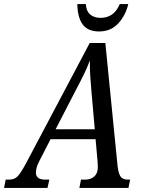

<svg xmlns="http://www.w3.org/2000/svg" viewBox="-67 -926 701 946"><path d="M-47 0 -39 -41H-22Q3 -41 18.5 -56Q34 -71 60 -119L375 -714H452L512 -111Q516 -73 526.5 -57Q537 -41 562 -41H574L566 0H324L332 -41H352Q380 -41 397.5 -56.5Q415 -72 415 -103Q415 -115 414 -127L404 -240H182L127 -133Q117 -114 113.5 -100Q110 -86 110 -75Q110 -41 156 -41H176L167 0ZM305 -479 207 -289H400L384 -470Q380 -514 377.5 -553Q375 -592 376 -628Q362 -592 346 -559Q330 -526 305 -479ZM421 -771Q366 -771 340.5 -805.5Q315 -840 314 -906H356Q358 -871 377.5 -854.5Q397 -838 428 -838Q460 -838 484 -854Q508 -870 523 -906H565Q552 -850 515.5 -810.5Q479 -771 421 -771Z"/></svg>

Font: Noto Serif Condensed
Style: Italic
Weight: 400
Width: 3
Italic angle: -12°
Designer: Monotype Design Team
Foundry: Monotype Imaging Inc.
Version: Version 2.014; ttfautohint (v1.8.4.7-5d5b)